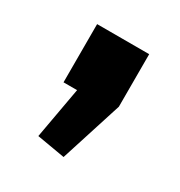

<svg xmlns="http://www.w3.org/2000/svg" viewBox="-79 -193 357 380"><g transform="rotate(30 99.5 -2.5)"><path d="M159 -133V-13L114 128L50 117L71 0H40V-133Z"/></g></svg>

Font: Pathway Extreme 12pt SemiBold
Style: Regular
Weight: 600
Version: Version 1.001;gftools[0.9.26]